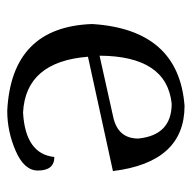

<svg xmlns="http://www.w3.org/2000/svg" viewBox="-20 -502 532 533"><g transform="rotate(-90 246.5 -236.0)"><path d="M218.8 9.8Q62 9.8 37.6 -189L355 -258.3Q341.3 -431.2 200.2 -438.5Q85 -432.1 76.7 -351.6Q39.1 -351.6 39.1 -397.5Q39.1 -435.1 93 -458.7Q147 -482.4 205.1 -482.4Q438 -470.7 445.8 -246.6Q430.7 -6.3 218.8 9.8ZM224.6 -25.9Q356.9 -39.6 357.9 -226.1L189 -188.5Q127.9 -175.8 127.9 -118.7Q137.2 -25.9 224.6 -25.9Z"/></g></svg>

Font: Kelvinch
Style: Regular
Weight: 400
Designer: Paul James MIller
Foundry: High-Logic / Made with FontCreator
Version: Version 3.30 September 23, 2016